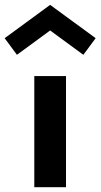

<svg xmlns="http://www.w3.org/2000/svg" viewBox="-60 -784 421 804"><path d="M83.6 0V-465.5H216.4V0ZM10.9 -554.5 -40.5 -624.1 150 -763.6 340.5 -624.1 289.1 -554.5 150 -656.4Z"/></svg>

Font: Spartan
Style: Bold
Weight: 700
Designer: Matt Bailey, Mirko Velimirovic
Foundry: Matt Bailey
Version: Version 1.005